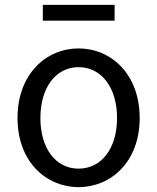

<svg xmlns="http://www.w3.org/2000/svg" viewBox="-20 -756 646 789"><path d="M303 13C436 13 554 -91 554 -271C554 -452 436 -557 303 -557C170 -557 52 -452 52 -271C52 -91 170 13 303 13ZM303 -63C209 -63 146 -146 146 -271C146 -396 209 -480 303 -480C397 -480 461 -396 461 -271C461 -146 397 -63 303 -63ZM156 -671H451V-736H156Z"/></svg>

Font: GenYoGothic2 TW R
Style: Regular
Weight: 400
Version: Version 2.100;PS 2.1;hotconv 16.6.51;makeotf.lib2.5.65220 DE